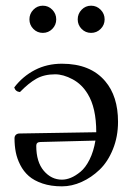

<svg xmlns="http://www.w3.org/2000/svg" viewBox="-20 -641 475 672"><path d="M96.7 -539.8Q83 -553.7 83 -573.2Q83 -592.8 96.7 -606.9Q110.4 -621.1 129.9 -621.1Q149.4 -621.1 163.1 -606.9Q176.8 -592.8 176.8 -573.2Q176.8 -553.7 163.1 -539.8Q149.4 -525.9 129.9 -525.9Q110.4 -525.9 96.7 -539.8ZM265.6 -539.8Q252 -553.7 252 -573.2Q252 -592.8 265.6 -606.9Q279.3 -621.1 298.8 -621.1Q318.4 -621.1 332.3 -606.9Q346.2 -592.8 346.2 -573.2Q346.2 -553.7 332.3 -539.8Q318.4 -525.9 298.8 -525.9Q279.3 -525.9 265.6 -539.8ZM314 -148.9 121.1 -144Q106.9 -143.6 106.9 -130.9Q106.9 -74.2 133.3 -43.2Q159.7 -12.2 196.8 -12.2Q211.9 -12.2 228 -18.8Q244.1 -25.4 261.7 -39.8Q279.3 -54.2 293.5 -82.5Q307.6 -110.8 314 -148.9ZM49.8 -318.8Q34.2 -320.3 29.8 -335Q59.6 -374 102.1 -396Q144.5 -418 196.8 -418Q296.4 -418 348.1 -356.9Q393.1 -304.2 393.1 -214.8Q393.1 -162.6 375.2 -118.7Q357.4 -74.7 328.6 -47.1Q299.8 -19.5 265.6 -4.2Q231.4 11.2 196.8 11.2Q158.2 11.2 128.7 1.2Q99.1 -8.8 80.8 -24.9Q62.5 -41 51 -63.5Q39.6 -85.9 35.2 -108.6Q30.8 -131.3 30.8 -157.2Q30.8 -164.6 35.6 -169.2Q40.5 -173.8 48.8 -173.8L316.9 -178.2Q316.9 -263.7 287.1 -312Q266.6 -346.2 234.1 -363.5Q201.7 -380.9 172.9 -380.9Q134.8 -380.9 107.4 -365.5Q80.1 -350.1 49.8 -318.8Z"/></svg>

Font: Linux Libertine Display G
Style: Regular
Weight: 400
Designer: Philipp H. Poll
Foundry: Philipp H. Poll
Version: Version 5.0.9